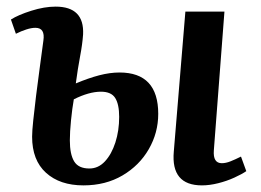

<svg xmlns="http://www.w3.org/2000/svg" viewBox="-20 -546 787 580"><path d="M232 14Q161 14 119 -24Q77 -62 77 -133Q77 -150 80.5 -183Q84 -216 89 -257Q94 -298 100 -341Q106 -384 111 -423Q117 -462 87 -462Q75 -462 59.5 -457Q44 -452 28 -444L13 -487Q35 -501 74.5 -513.5Q114 -526 148 -526Q235 -526 231 -442Q229 -413 222 -376Q215 -339 209 -294Q247 -310 279.5 -318.5Q312 -327 341 -327Q458 -327 458 -202Q458 -145 429.5 -95.5Q401 -46 350 -16Q299 14 232 14ZM590 14Q496 14 505 -88L540 -511H658L626 -92Q623 -53 650 -53Q662 -53 676 -58.5Q690 -64 708 -73L724 -29Q711 -20 688 -9.5Q665 1 639 7.5Q613 14 590 14ZM250 -37Q277 -37 297 -58.5Q317 -80 328.5 -115.5Q340 -151 340 -193Q340 -231 328 -250Q316 -269 285 -269Q249 -269 203 -246Q198 -218 194.5 -182.5Q191 -147 191 -122Q191 -80 204 -58.5Q217 -37 250 -37Z"/></svg>

Font: Literata 36pt SemiBold
Style: Italic
Weight: 600
Italic angle: -2°
Designer: Latin by Veronika Burian and Jose Scaglione. Greek by Irene Vlachou. Cyrillic by Vera Evstafieva
Foundry: TypeTogether
Version: Version 3.002